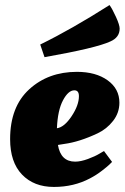

<svg xmlns="http://www.w3.org/2000/svg" viewBox="-20 -727 493 759"><path d="M20 -177Q20 -305 95.5 -374Q171 -443 284 -443Q359 -443 405.5 -409.5Q452 -376 452 -321Q452 -281 427 -249Q402 -217 366 -200Q294 -166 234 -158L209 -154Q220 -88 277 -88Q299 -88 327.5 -98.5Q356 -109 374 -120L391 -130L423 -87Q423 -87 412 -76Q406 -70 383.5 -52.5Q361 -35 336 -22Q272 12 193 12Q114 12 67 -37Q20 -86 20 -177ZM292 -347Q292 -370 274 -370Q250 -370 229 -330.5Q208 -291 205 -220Q234 -224 263 -267.5Q292 -311 292 -347ZM453 -614Q453 -579 416 -563Q360 -537 156 -501L139 -551Q262 -611 413 -707Q424 -692 438.5 -660Q453 -628 453 -614Z"/></svg>

Font: Oleo Script
Style: Bold
Weight: 700
Designer: Soytutype
Foundry: Soytutype
Version: Version 1.002